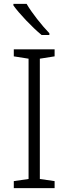

<svg xmlns="http://www.w3.org/2000/svg" viewBox="-20 -968 351 988"><path d="M117 -948H49V-940C78 -899 145 -828 194 -788H234V-797C196 -836 142 -904 117 -948ZM261 0V-36L185 -47V-666L261 -678V-714H51V-678L127 -666V-47L51 -36V0Z"/></svg>

Font: Noto Sans Bengali Light
Style: Regular
Weight: 300
Designer: Jelle Bosma - Monotype Design Team
Foundry: Monotype Imaging Inc.
Version: Version 2.003